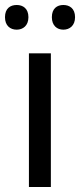

<svg xmlns="http://www.w3.org/2000/svg" viewBox="-31 -750 321 770"><path d="M-11 -681C-11 -647 10 -631 36 -631C61 -631 83 -647 83 -681C83 -716 61 -730 36 -730C10 -730 -11 -716 -11 -681ZM177 -681C177 -647 198 -631 223 -631C248 -631 270 -647 270 -681C270 -716 248 -730 223 -730C198 -730 177 -716 177 -681ZM173 0V-536H85V0Z"/></svg>

Font: Noto Sans Mro
Style: Regular
Weight: 400
Designer: Monotype Design Team
Foundry: Monotype Imaging Inc.
Version: Version 2.001